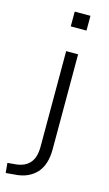

<svg xmlns="http://www.w3.org/2000/svg" viewBox="-192 -740 556 979"><g transform="rotate(15 85.5 -250.0)"><path d="M74 -615V-693H157V-615ZM-53 193 -58 141 -14 137Q34 132 59 103Q84 74 84 18V-487H147V14Q147 55 137 86.5Q127 118 107.5 139.5Q88 161 59 174Q30 187 -8 189Z"/></g></svg>

Font: Nunito Sans 11pt Light
Style: Regular
Weight: 300
Version: Version 3.101;gftools[0.9.27]